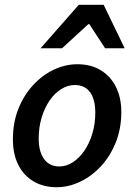

<svg xmlns="http://www.w3.org/2000/svg" viewBox="-20 -772 563 804"><path d="M217 12Q162 12 120.5 -12.5Q79 -37 56.5 -82Q34 -127 34 -188Q34 -259 57 -316.5Q80 -374 119 -416Q158 -458 206 -480.5Q254 -503 304 -503Q360 -503 401 -478.5Q442 -454 465 -409Q488 -364 488 -303Q488 -233 464.5 -175Q441 -117 402.5 -75.5Q364 -34 315.5 -11Q267 12 217 12ZM229 -75Q258 -75 285 -92.5Q312 -110 333 -140.5Q354 -171 366.5 -212Q379 -253 379 -300Q379 -356 357 -386Q335 -416 293 -416Q264 -416 236.5 -399Q209 -382 188 -351.5Q167 -321 154.5 -280Q142 -239 142 -192Q142 -137 164.5 -106Q187 -75 229 -75ZM150 -570 310 -752H414L502 -570H420L354 -671H350L240 -570Z"/></svg>

Font: Source Sans 3 ExtraLight SemiBold
Style: Italic
Weight: 600
Italic angle: -11°
Version: Version 3.052;hotconv 1.1.0;makeotfexe 2.6.0